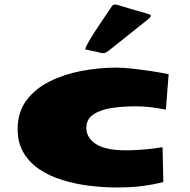

<svg xmlns="http://www.w3.org/2000/svg" viewBox="-20 -811 840 850"><path d="M498 19Q437 19 374.5 11.2Q312 3.4 255.4 -14.2Q198.7 -31.7 154.3 -61.5Q109.9 -91.3 84 -135.3Q58.1 -179.2 58.1 -239.3Q58.1 -314.9 97.2 -366.9Q136.2 -418.9 200.7 -450.9Q265.1 -482.9 342.5 -497.3Q419.9 -511.7 496.6 -511.7Q523.4 -511.7 566.4 -507.1Q609.4 -502.4 653.1 -495.6Q696.8 -488.8 726.6 -482.4L714.4 -325.7Q678.7 -332.5 648.2 -336.4Q617.7 -340.3 577.6 -340.3Q521.5 -340.3 472.4 -332.5Q423.3 -324.7 392.8 -304Q362.3 -283.2 362.3 -244.6Q362.3 -201.7 404.3 -173.6Q446.3 -145.5 538.6 -145.5Q568.4 -145.5 613.5 -148.9Q658.7 -152.3 699.7 -159.2L703.1 -5.4Q663.1 5.4 612.8 12.2Q562.5 19 498 19ZM420.9 -578.1Q405.3 -582.5 389.9 -585.4Q374.5 -588.4 364.3 -590.3Q361.8 -590.3 358.4 -592.8Q355.5 -595.7 367.4 -617.2Q379.4 -638.7 398.4 -668.5Q417.5 -698.2 437 -726.8Q456.5 -755.4 468.3 -772.9Q470.7 -777.3 473.1 -780.5Q475.6 -783.7 477.1 -786.1Q485.8 -793.9 498.5 -789.6Q539.1 -777.8 569.3 -768.6Q599.6 -759.3 628.9 -751.5Q647.5 -746.6 647.7 -741.2Q647.9 -735.8 636.2 -726.1L465.8 -590.3Q455.6 -582 446.8 -577.6Q438 -573.2 420.9 -578.1Z"/></svg>

Font: Seymour One
Style: Regular
Weight: 400
Designer: Vernon Adams
Foundry: Vernon Adams
Version: Version 1.100; ttfautohint (v1.8.4.7-5d5b);gftools[0.9.33]